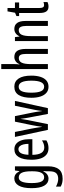

<svg xmlns="http://www.w3.org/2000/svg" viewBox="1024 -1824 1040 3129"><g transform="rotate(-90 1544.5 -260.0)"><path d="M199 -547Q237 -547 265.5 -528Q294 -509 316 -466H321L330 -537H398V6Q398 118 350 179Q302 240 195 240Q158 240 127.5 232.5Q97 225 68 209V132Q136 168 193 168Q255 168 286 135.5Q317 103 317 25V9Q317 -8 318 -29.5Q319 -51 321 -75H317Q274 10 196 10Q123 10 82.5 -60Q42 -130 42 -266Q42 -406 84 -476.5Q126 -547 199 -547ZM216 -475Q169 -475 147 -421.5Q125 -368 125 -265Q125 -159 148 -110Q171 -61 219 -61Q317 -61 317 -245V-270Q317 -377 293 -426Q269 -475 216 -475Z M677 -546Q732 -546 768 -514.5Q804 -483 822 -429.5Q840 -376 840 -309V-253H585Q588 -59 704 -59Q733 -59 761.5 -68Q790 -77 820 -96V-24Q764 10 695 10Q627 10 585 -26.5Q543 -63 524 -125Q505 -187 505 -265Q505 -402 548.5 -474Q592 -546 677 -546ZM677 -480Q636 -480 613 -440Q590 -400 586 -317H764Q764 -361 755 -398Q746 -435 726.5 -457.5Q707 -480 677 -480Z M1190 -325Q1185 -354 1180.5 -384.5Q1176 -415 1172 -443H1170Q1166 -414 1161 -383Q1156 -352 1151 -325L1085 0H992L877 -537H958L1012 -269Q1020 -228 1027 -184.5Q1034 -141 1040 -98H1043Q1048 -134 1054 -176Q1060 -218 1070 -265L1126 -537H1216L1271 -264Q1277 -236 1284 -194Q1291 -152 1298 -98H1301Q1304 -138 1318 -212L1385 -537H1464L1346 0H1252Z M1876 -269Q1876 -186 1856.5 -123Q1837 -60 1797 -25Q1757 10 1694 10Q1635 10 1595 -25Q1555 -60 1535 -122.5Q1515 -185 1515 -269Q1515 -402 1559 -474.5Q1603 -547 1696 -547Q1782 -547 1829 -476.5Q1876 -406 1876 -269ZM1598 -269Q1598 -166 1621.5 -113.5Q1645 -61 1696 -61Q1794 -61 1794 -269Q1794 -476 1696 -476Q1644 -476 1621 -424.5Q1598 -373 1598 -269Z M2064 -545Q2064 -501 2058 -465H2064Q2079 -504 2110.5 -525.5Q2142 -547 2179 -547Q2248 -547 2279.5 -500Q2311 -453 2311 -364V0H2230V-348Q2230 -416 2214.5 -445Q2199 -474 2162 -474Q2110 -474 2087 -427Q2064 -380 2064 -279V0H1983V-760H2064Z M2636 -547Q2767 -547 2767 -364V0H2686V-348Q2686 -411 2670 -443Q2654 -475 2618 -475Q2566 -475 2543 -429Q2520 -383 2520 -279V0H2439V-537H2504L2513 -464H2518Q2535 -504 2566.5 -525.5Q2598 -547 2636 -547Z M3027 -62Q3039 -62 3051 -65Q3063 -68 3075 -72V-6Q3059 1 3041 5.5Q3023 10 3000 10Q2947 10 2922 -25.5Q2897 -61 2897 -133V-469H2847V-513L2901 -535L2923 -658H2978V-537H3068V-469H2978V-143Q2978 -103 2988 -82.5Q2998 -62 3027 -62Z"/></g></svg>

Font: Noto Sans Malayalam ExtraCondensed
Style: Regular
Weight: 400
Width: 2
Designer: Jelle Bosma - Monotype Design Team
Foundry: Monotype Imaging Inc.
Version: Version 2.104; ttfautohint (v1.8.4.7-5d5b)